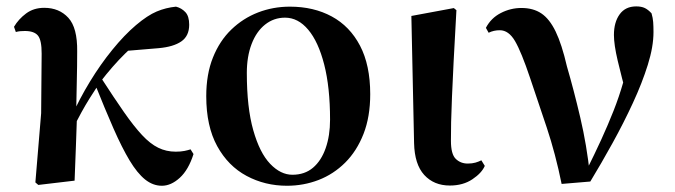

<svg xmlns="http://www.w3.org/2000/svg" viewBox="-20 -573 2142 609"><path d="M101.5 13.6 92.2 5.6 110.5 -213.7 112.1 -402.7Q112.3 -445.6 100.3 -460.2Q88.3 -474.7 58.9 -474.7Q51.3 -474.7 44.4 -474.1Q37.5 -473.5 30.2 -471.5L24.4 -488Q38.8 -512.4 62.8 -530.3Q86.9 -548.2 120.3 -548.2Q167.8 -548.2 196.8 -516.5Q225.8 -484.9 224.8 -409.8Q224.8 -363.8 223.6 -315.3Q222.3 -266.7 221.7 -218.7L224.5 -214.9Q222.7 -159.6 220.7 -107Q218.6 -54.3 216.6 0ZM209.1 -159.8 192.9 -180.8H198L206.9 -203.3Q232.3 -260 265.4 -314.3Q298.5 -368.7 336.3 -415.1Q374 -461.5 411.2 -493.2Q448.1 -524.4 477 -536.5Q506 -548.7 538.2 -551.9Q555.8 -547.5 567.9 -534.6Q580.1 -521.8 580.1 -494.6Q580.1 -459 555.2 -441.7Q530.3 -424.4 483.2 -420.2L370.8 -410.8L455.3 -471.6Q416.3 -441.7 376.9 -403.1Q337.5 -364.5 296.7 -311.3L292.1 -304.3Q276.8 -281.2 264 -260.6Q251.1 -240 238.2 -216.5Q225.3 -193 209.1 -159.8ZM493.5 16.2Q465.1 16.2 440.2 -3.7Q415.4 -23.7 391.1 -64Q366.9 -104.3 340.1 -165.2Q313.3 -226.2 280.7 -307.8L299.7 -327.6Q341.7 -262.6 373.1 -217.6Q404.5 -172.6 430.5 -144.7Q456.5 -116.8 481.9 -104.4Q507.3 -91.9 537.3 -91.9Q553.5 -91.9 565.2 -94.3Q576.8 -96.7 584.4 -99.3L593.8 -84.4Q577.9 -34.2 550.2 -9Q522.6 16.2 493.5 16.2Z M890.2 16.2Q820.5 16.2 762.1 -15.1Q703.6 -46.4 668.9 -109.5Q634.2 -172.7 634.2 -267.9Q634.2 -337.8 655.5 -390.7Q676.7 -443.6 713.8 -479.3Q750.8 -515 798.5 -533.5Q846.2 -551.9 899.6 -551.9Q974.8 -551.9 1032.3 -520.8Q1089.7 -489.7 1122 -428Q1154.3 -366.2 1154.3 -274.3Q1154.3 -202.9 1133.1 -148.4Q1111.8 -94 1074.9 -57.2Q1038 -20.5 990.4 -2.1Q942.8 16.2 890.2 16.2ZM907.4 -18.7Q946.5 -18.7 972.8 -41Q999.1 -63.3 1013 -103.1Q1026.9 -142.8 1026.9 -193.3Q1026.9 -296.1 1008.3 -368.4Q989.8 -440.6 957.6 -478.8Q925.5 -517 884.1 -517Q848.5 -517 820.9 -495.1Q793.3 -473.2 778.1 -433.5Q762.9 -393.7 762.9 -341.7Q762.9 -231.8 783.3 -160.1Q803.6 -88.3 836.8 -53.5Q870 -18.7 907.4 -18.7Z M1406.8 15.5Q1356.4 15.5 1325.6 -18.1Q1294.9 -51.7 1293.4 -119.2L1284.8 -522.4L1419.5 -547.4L1427.7 -540.7Q1422.3 -445.9 1418.9 -378.9Q1415.6 -311.9 1413.6 -265.3Q1411.6 -218.6 1410.9 -185.7Q1410.3 -152.8 1410.3 -126.4Q1410.3 -84 1425.6 -69.1Q1440.9 -54.2 1463.5 -54.2Q1477.7 -54.2 1488 -57.2Q1498.3 -60.2 1506.8 -64.5L1517.7 -46.8Q1508 -24.2 1478.4 -4.4Q1448.8 15.5 1406.8 15.5Z M1761.4 10.4Q1742 -85.1 1714.4 -167.9Q1686.8 -250.6 1661.4 -325.6Q1633.6 -408.5 1613.5 -442.8Q1593.4 -477.1 1565.3 -477.1Q1545.9 -477.1 1529.9 -469.1L1521.2 -484.7Q1537.4 -515.8 1568.5 -531.7Q1599.5 -547.7 1633.9 -547.7Q1671.3 -547.7 1697 -530.5Q1722.8 -513.4 1742.4 -473.1Q1762 -432.7 1778.2 -362.4Q1799.9 -288.2 1820.6 -200Q1841.3 -111.8 1851.2 -18.2H1833.1L1840.6 -33.3Q1866.1 -84.4 1887.3 -130.6Q1908.4 -176.8 1926.1 -221.5Q1943.8 -266.3 1957.4 -313.9Q1971 -361.6 1981.6 -415.3L1971.2 -256.3Q1951.1 -330.2 1939.2 -380.8Q1927.3 -431.4 1927.3 -462Q1927.3 -502.5 1945.5 -527.6Q1963.6 -552.7 1998 -552.7Q2014.5 -552.7 2025.3 -547.5Q2036 -542.3 2046.6 -530.7Q2050.8 -516.3 2051.8 -503Q2052.8 -489.8 2052.8 -471.2Q2052.8 -425.1 2034.8 -367.5Q2016.9 -310 1987.5 -246.5Q1958.2 -183 1922.8 -119Q1887.5 -55.1 1852.4 2.8Z"/></svg>

Font: Noto Serif KR ExtraLight
Style: Regular
Weight: 200
Designer: Ryoko NISHIZUKA 西塚涼子 (kana & ideographs); Frank Grießhammer (Latin, Greek & Cyrillic); Wenlong ZHANG 张文龙 (bopomofo); San
Foundry: Adobe
Version: Version 2.002-H1;hotconv 1.1.0;makeotfexe 2.6.0